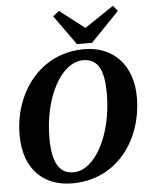

<svg xmlns="http://www.w3.org/2000/svg" viewBox="-60 -938 789 1005"><g transform="rotate(-5 334.5 -435.5)"><path d="M279.1 18.6C514.6 18.6 654.6 -177.6 654.6 -401.8C654.6 -572 552.7 -675.7 401.2 -675.7C166.1 -675.7 25.8 -474.5 25.8 -257.6C25.8 -72.1 133.7 18.6 279.1 18.6ZM290.3 -38.6C213.1 -38.6 180 -103.5 180 -228.4C180 -441.6 275.4 -618.5 391.3 -618.5C470.5 -618.5 499.7 -554.9 499.7 -433.9C499.7 -220.9 405.7 -38.6 290.3 -38.6ZM287.8 -886.6 255.1 -861.3 366.3 -705.4H446L594.8 -859.9L571.5 -888.8L374.4 -756.6H455.6L287.8 -886.6Z"/></g></svg>

Font: Source Serif 4 Variable
Style: Italic
Weight: 400
Italic angle: -12°
Designer: Frank Grießhammer
Foundry: Adobe Systems Incorporated
Version: Version 4.004;hotconv 1.0.116;makeotfexe 2.5.65601